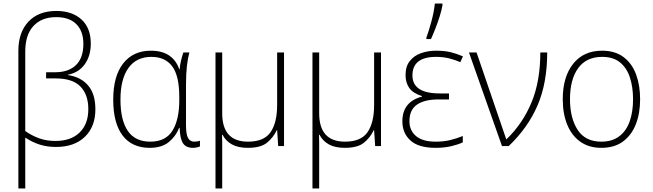

<svg xmlns="http://www.w3.org/2000/svg" viewBox="-20 -827 3699 1087"><path d="M299 -765Q388 -765 441 -717Q494 -669 494 -580Q494 -511 460 -463.5Q426 -416 365 -404V-402Q438 -391 479 -343Q520 -295 520 -208Q520 -110 460.5 -52.5Q401 5 297 5Q248 5 206 -8Q164 -21 123 -48V240H84V-539Q84 -644 141 -704.5Q198 -765 299 -765ZM298 -730Q216 -730 169.5 -680Q123 -630 123 -535V-85Q162 -58 203 -43.5Q244 -29 294 -29Q382 -29 431 -77Q480 -125 480 -209Q480 -291 435.5 -337Q391 -383 296 -383H241V-418H293Q368 -418 410 -458.5Q452 -499 452 -579Q452 -650 412.5 -690Q373 -730 298 -730Z M828 10Q727 10 674 -60Q621 -130 621 -263Q621 -396 677.5 -468Q734 -540 834 -540Q958 -540 995 -435H997Q999 -460 1005 -484.5Q1011 -509 1018 -530H1052Q1043 -496 1038 -452Q1033 -408 1033 -344V-119Q1033 -65 1045 -45Q1057 -25 1079 -25Q1097 -25 1112 -30V2Q1106 5 1094.5 7.5Q1083 10 1073 10Q1033 10 1016 -16Q999 -42 997 -103H994Q976 -56 936 -23Q896 10 828 10ZM831 -25Q918 -25 956.5 -87.5Q995 -150 995 -259V-278Q995 -398 955 -451.5Q915 -505 837 -505Q752 -505 707 -442Q662 -379 662 -263Q662 -147 703.5 -86Q745 -25 831 -25Z M1588 -530V0H1555L1549 -90H1547Q1527 -48 1491.5 -19Q1456 10 1383 10Q1327 10 1292 -10Q1257 -30 1240 -64H1237Q1238 -44 1238 -19Q1238 6 1238 31V240H1200V-530H1238V-186Q1238 -25 1384 -25Q1475 -25 1512 -79Q1549 -133 1549 -233V-530Z M2137 -530V0H2104L2098 -90H2096Q2076 -48 2040.5 -19Q2005 10 1932 10Q1876 10 1841 -10Q1806 -30 1789 -64H1786Q1787 -44 1787 -19Q1787 6 1787 31V240H1749V-530H1787V-186Q1787 -25 1933 -25Q2024 -25 2061 -79Q2098 -133 2098 -233V-530Z M2522 -298V-264H2462Q2383 -264 2340.5 -234.5Q2298 -205 2298 -141Q2298 -88 2335.5 -56.5Q2373 -25 2447 -25Q2492 -25 2529 -34Q2566 -43 2600 -57V-21Q2575 -9 2535.5 0.5Q2496 10 2446 10Q2350 10 2304 -31.5Q2258 -73 2258 -140Q2258 -251 2369 -280V-283Q2318 -299 2297 -329Q2276 -359 2276 -402Q2276 -451 2300 -481.5Q2324 -512 2363.5 -526Q2403 -540 2449 -540Q2497 -540 2531.5 -531.5Q2566 -523 2601 -508L2586 -475Q2557 -488 2523 -496.5Q2489 -505 2449 -505Q2315 -505 2315 -400Q2315 -298 2470 -298ZM2394 -606V-614Q2408 -652 2422.5 -706Q2437 -760 2442 -807H2485V-797Q2480 -768 2469 -733.5Q2458 -699 2445 -665.5Q2432 -632 2420 -606Z M2635 -530H2678L2824 -103Q2828 -89 2835 -71Q2842 -53 2846 -39H2848Q2940 -128 2989.5 -248Q3039 -368 3039 -530H3078Q3078 -359 3024 -232Q2970 -105 2860 0H2822Z M3604 -265Q3604 -185 3579.5 -123Q3555 -61 3506.5 -25.5Q3458 10 3384 10Q3314 10 3265 -25Q3216 -60 3191 -122Q3166 -184 3166 -265Q3166 -392 3225 -466Q3284 -540 3389 -540Q3462 -540 3510 -504Q3558 -468 3581 -406Q3604 -344 3604 -265ZM3207 -265Q3207 -158 3250.5 -91.5Q3294 -25 3384 -25Q3446 -25 3486 -55.5Q3526 -86 3545 -140Q3564 -194 3564 -265Q3564 -333 3546.5 -387.5Q3529 -442 3490.5 -473.5Q3452 -505 3389 -505Q3300 -505 3253.5 -441.5Q3207 -378 3207 -265Z"/></svg>

Font: Noto Sans Disp ExtLt
Style: Regular
Weight: 200
Designer: Monotype Design Team
Foundry: Monotype Imaging Inc.
Version: Version 2.000;GOOG;noto-source:20170915:90ef993387c0